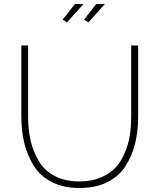

<svg xmlns="http://www.w3.org/2000/svg" viewBox="-20 -938 799 963"><path d="M379 -28Q438 -28 484 -47Q530 -66 558.5 -96.5Q587 -127 605.5 -170.5Q624 -214 631 -258.5Q638 -303 638 -354V-710H673V-354Q673 -280 657.5 -217.5Q642 -155 609 -104Q576 -53 517.5 -24Q459 5 380 5Q299 5 240 -25Q181 -55 148.5 -108Q116 -161 101.5 -222Q87 -283 87 -354V-710H121V-354Q121 -288 133.5 -233Q146 -178 174.5 -130Q203 -82 255 -55Q307 -28 379 -28ZM399 -918 316 -826 294 -839 356 -918ZM506 -918 424 -826 401 -839 463 -918Z"/></svg>

Font: Raleway
Style: ExtraLight
Weight: 200
Designer: Matt McInerney, Pablo Impallari, Rodrigo Fuenzalida
Foundry: Matt McInerney, Pablo Impallari, Rodrigo Fuenzalida
Version: Version 2.001